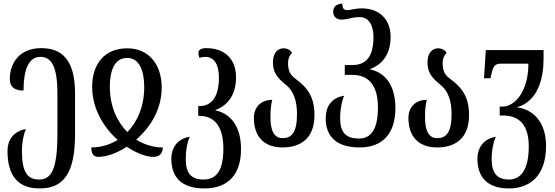

<svg xmlns="http://www.w3.org/2000/svg" viewBox="-20 -817 3112 1077"><path d="M201 240C330 240 401 166 401 -65V-293C401 -484 325 -547 211 -547C91 -547 35 -465 35 -374C35 -335 55 -309 112 -309C112 -426 141 -498 206 -498C263 -498 302 -455 302 -293V-68C302 134 269 190 198 190C133 190 103 145 103 32C103 -22 113 -63 125 -93C53 -81 22 -28 22 29C22 165 78 240 201 240Z M531 63C576 63 635 43 691 6C746 43 801 63 840 63C884 63 893 33 893 10C841 10 790 -5 744 -34C823 -102 887 -203 887 -326C887 -456 814 -546 694 -546C564 -546 497 -456 497 -330C497 -205 563 -101 640 -32C594 -4 543 10 492 10C492 40 502 63 531 63ZM694 -76C636 -135 596 -223 596 -331C596 -417 621 -492 692 -492C764 -492 789 -417 789 -328C789 -219 750 -133 694 -76Z M1126 240C1259 240 1332 163 1332 19C1332 -116 1267 -182 1188 -198V-200C1256 -224 1304 -284 1304 -383C1304 -484 1243 -547 1136 -547C1107 -547 1093 -536 1093 -521C1093 -512 1095 -502 1099 -492C1107 -496 1119 -498 1131 -498C1182 -498 1208 -455 1208 -382C1208 -253 1151 -222 1099 -222H1092V-167H1099C1175 -167 1233 -117 1233 16C1233 134 1198 190 1122 190C1052 190 1022 155 1022 76C1022 22 1031 -20 1044 -50C972 -38 941 16 941 73C941 175 996 240 1126 240Z M1565 10C1663 10 1744 -38 1744 -171C1744 -273 1706 -325 1635 -377C1605 -400 1596 -424 1596 -462C1596 -491 1606 -508 1618 -520C1611 -535 1592 -546 1570 -546C1534 -546 1511 -515 1511 -468C1511 -412 1533 -382 1583 -342C1627 -307 1646 -251 1646 -177C1646 -73 1615 -42 1566 -42C1515 -42 1497 -88 1497 -161C1497 -198 1500 -229 1507 -257C1442 -257 1404 -214 1404 -156C1404 -56 1456 10 1565 10Z M1997 10C2126 10 2198 -67 2198 -211C2198 -345 2135 -411 2056 -428V-430C2124 -455 2171 -512 2171 -610C2171 -708 2109 -770 2009 -770C1971 -770 1945 -760 1929 -760C1909 -760 1901 -769 1900 -797C1863 -794 1849 -777 1849 -750C1849 -721 1871 -707 1896 -707C1911 -707 1930 -711 1944 -714C1962 -719 1980 -721 1997 -721C2048 -721 2075 -677 2075 -609C2075 -480 2017 -452 1955 -452H1914V-397H1956C2041 -397 2100 -347 2100 -214C2100 -96 2064 -40 1994 -40C1918 -40 1888 -75 1888 -154C1888 -208 1898 -250 1910 -280C1835 -268 1807 -214 1807 -154C1807 -55 1863 10 1997 10Z M2432 10C2530 10 2611 -38 2611 -171C2611 -273 2573 -325 2502 -377C2472 -400 2463 -424 2463 -462C2463 -491 2473 -508 2485 -520C2478 -535 2459 -546 2437 -546C2401 -546 2378 -515 2378 -468C2378 -412 2400 -382 2450 -342C2494 -307 2513 -251 2513 -177C2513 -73 2482 -42 2433 -42C2382 -42 2364 -88 2364 -161C2364 -198 2367 -229 2374 -257C2309 -257 2271 -214 2271 -156C2271 -56 2323 10 2432 10Z M2835 240C2947 240 3043 175 3043 1C3043 -133 2969 -205 2878 -215C2998 -247 3029 -379 3029 -485V-536H2705L2695 -378H2731L2735 -394C2746 -445 2754 -460 2791 -460H2944C2944 -305 2869 -219 2798 -219H2783V-169H2802C2897 -169 2946 -111 2946 4C2946 140 2898 190 2835 190C2769 190 2738 155 2738 76C2738 22 2748 -20 2761 -50C2689 -38 2658 16 2658 73C2658 175 2712 240 2835 240Z"/></svg>

Font: Noto Serif Georgian ExtraCondensed Semi
Style: Regular
Weight: 600
Width: 3
Designer: Monotype Design Team
Foundry: Monotype Imaging Inc.
Version: Version 1.901